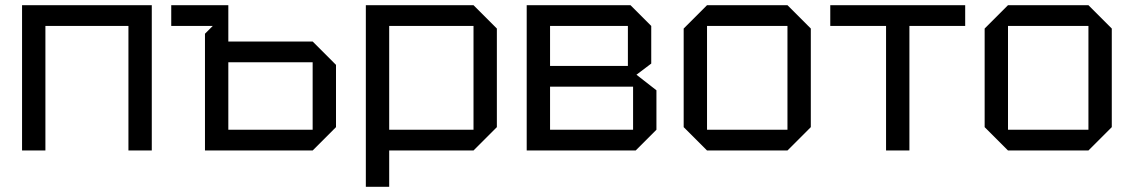

<svg xmlns="http://www.w3.org/2000/svg" viewBox="-20 -580 4360 740"><path d="M65 0V-560H565V0H475V-480H155V0Z M770 0V-450L800 -480H640V-560H860V-420H1185L1275 -330V-90L1185 0ZM860 -80H1185V-340H860Z M1390 140V-560H1805L1895 -470V-90L1805 0H1480V140ZM1805 -480H1480V-80H1805Z M2010 -560V0H2430L2510 -80V-232L2433 -292L2490 -335V-480L2410 -560ZM2100 -326V-480H2400V-326ZM2100 -80V-246H2420V-80Z M2615 -90V-470L2705 -560H3015L3105 -470V-90L3015 0H2705ZM2705 -80H3015V-480H2705Z M3485 0V-480H3700V-560H3180V-480H3395V0Z M3775 -90V-470L3865 -560H4175L4265 -470V-90L4175 0H3865ZM3865 -80H4175V-480H3865Z"/></svg>

Font: Tektur
Style: Regular
Weight: 400
Designer: Adam Jagosz
Foundry: Adam Jagosz
Version: Version 1.005;gftools[0.9.30]